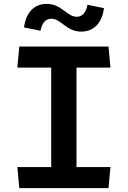

<svg xmlns="http://www.w3.org/2000/svg" viewBox="-20 -970 660 990"><path d="M79.5 0H539.5L549.5 -108.5H374.5V-621.5H549.5L539.5 -730H79.5L69.5 -621.5H244V-108.5H69.5ZM104 -828.5 189 -811.5C196 -852.5 216.5 -873.5 244.5 -873.5C295 -873.5 321.5 -807 399 -807C462.5 -807 506.5 -851 516 -928L431 -945.5C424 -904 403.5 -883.5 375.5 -883.5C325 -883.5 298 -950 220.5 -950C157 -950 113.5 -906 104 -828.5Z"/></svg>

Font: Monaspace Argon SemiBold
Style: Regular
Weight: 600
Designer: Riley Cran & the Lettermatic Team
Foundry: Lettermatic
Version: Version 1.000 (Monaspace Argon)